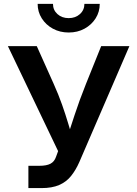

<svg xmlns="http://www.w3.org/2000/svg" viewBox="-20 -964 704 984"><path d="M125.5 0V-114.3H182.1Q218.8 -114.3 238.8 -125Q258.8 -135.7 267.1 -160.2L277.8 -189.5L20.5 -727.5H168.5L254.9 -534.7Q280.3 -478 298.1 -427.5Q315.9 -377 329.8 -330.3Q343.8 -283.7 356.9 -240.2H318.4Q338.4 -301.3 362.3 -374.5Q386.2 -447.8 420.9 -534.7L498.5 -727.5H643.1L386.7 -133.8Q368.2 -91.8 344 -61.8Q319.8 -31.7 283.4 -15.9Q247.1 0 192.4 0ZM332 -797.4Q287.1 -797.4 251.2 -816.9Q215.3 -836.4 194.1 -869.9Q172.9 -903.3 172.9 -944.3H251.5Q251.5 -912.6 274.4 -891.8Q297.4 -871.1 332 -871.1Q366.7 -871.1 389.6 -891.8Q412.6 -912.6 412.6 -944.3H491.2Q491.2 -903.3 470.2 -870.1Q449.2 -836.9 413.3 -817.1Q377.4 -797.4 332 -797.4Z"/></svg>

Font: Inter 18pt SemiBold
Style: Regular
Weight: 600
Designer: Rasmus Andersson
Foundry: rsms
Version: Version 4.001;git-66647c0bb